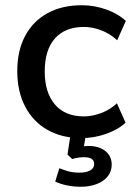

<svg xmlns="http://www.w3.org/2000/svg" viewBox="-20 -519 518 734"><path d="M292 9Q217 9 161.5 -22.5Q106 -54 76 -112Q46 -170 46 -247Q46 -325 76 -381.5Q106 -438 161.5 -468.5Q217 -499 293 -499Q340 -499 385.5 -483Q431 -467 461 -439L428 -365Q400 -391 366 -403.5Q332 -416 301 -416Q229 -416 190 -372Q151 -328 151 -246Q151 -165 190 -119.5Q229 -74 301 -74Q332 -74 366 -86.5Q400 -99 427 -124L460 -50Q431 -23 385 -7Q339 9 292 9ZM289 195Q261 195 235 189.5Q209 184 191 175L207 124Q226 132 243.5 136.5Q261 141 284 141Q310 141 325 132.5Q340 124 340 108Q340 95 330.5 88.5Q321 82 301 82Q291 82 280.5 83.5Q270 85 256 89L238 72L252 -20H311L298 57L270 47Q282 43 294.5 41Q307 39 319 39Q344 39 363.5 47Q383 55 395 71Q407 87 407 110Q407 136 392 155Q377 174 350 184.5Q323 195 289 195Z"/></svg>

Font: Nunito Sans 11pt SemiBold
Style: Regular
Weight: 600
Version: Version 3.101;gftools[0.9.27]